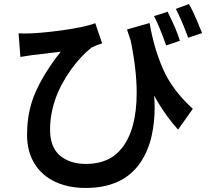

<svg xmlns="http://www.w3.org/2000/svg" viewBox="-20 -856 1040 951"><path d="M935 -317 862 -214Q807 -275 762 -350Q682 -483 609 -710L721 -742Q742 -618 787.5 -514Q833 -410 935 -317ZM99 -690Q171 -690 285 -705.5Q399 -721 452 -741L486 -641Q460 -634 434 -621Q380 -578 333 -513Q228 -367 228 -214Q228 -127 277 -85.5Q326 -44 406 -44Q523 -44 584 -123Q657 -215 657 -397Q657 -520 622 -680L727 -505Q746 -407 746 -321Q746 -249 731 -183Q715 -110 675 -50Q589 75 404 75Q319 75 253.5 44.5Q188 14 151 -45.5Q114 -105 114 -189Q114 -306 157 -402Q200 -498 281 -600Q204 -591 174 -587Q177 -587 139 -583Q88 -575 81 -574L72 -691ZM871 -654 803 -631Q770 -725 743 -776L810 -798Q855 -709 871 -654ZM981 -692 912 -669Q882 -752 851 -812L916 -836Q936 -801 957 -750.5Q978 -700 981 -692Z"/></svg>

Font: Merged Yaku Han JP SemiBold
Style: Regular
Weight: 600
Designer: Ryoko NISHIZUKA 西塚涼子 (kana, bopomofo & ideographs); Paul D. Hunt (Latin, Greek & Cyrillic); Sandoll Communications 산돌커뮤니
Foundry: Adobe
Version: Version 2.004